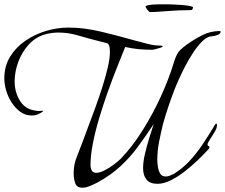

<svg xmlns="http://www.w3.org/2000/svg" viewBox="-121 -828 1044 891"><path d="M261 43Q235 43 228 22Q221 1 221 -20V-30Q221 -64 236.5 -103Q252 -142 264 -174Q274 -203 290 -244.5Q306 -286 323 -333Q340 -380 355 -427.5Q370 -475 379.5 -516.5Q389 -558 389 -586Q389 -597 387.5 -608.5Q386 -620 378 -627L327 -640Q284 -651 239.5 -664Q195 -677 149 -677Q133 -677 116 -674.5Q99 -672 83 -667Q40 -653 9.5 -618Q-21 -583 -37 -538.5Q-53 -494 -53 -450Q-53 -397 -25.5 -356Q2 -315 60 -313Q64 -313 68 -313.5Q72 -314 76 -314Q80 -314 80 -313Q80 -312 75 -308.5Q70 -305 68 -304Q49 -292 27 -292Q-3 -292 -26.5 -309Q-50 -326 -67 -352.5Q-84 -379 -92.5 -408.5Q-101 -438 -101 -464Q-101 -521 -74 -565Q-47 -609 -3 -639Q41 -669 93 -684.5Q145 -700 196 -700Q270 -700 350.5 -680.5Q431 -661 501 -641Q515 -638 535.5 -632Q556 -626 576.5 -621.5Q597 -617 610 -617Q613 -617 623.5 -616.5Q634 -616 634 -613Q634 -610 623.5 -606.5Q613 -603 601 -600Q589 -597 584 -597Q553 -597 522 -600Q491 -603 460 -610Q444 -570 422.5 -516.5Q401 -463 379.5 -402.5Q358 -342 339.5 -280.5Q321 -219 310 -162.5Q299 -106 299 -62Q299 -49 304.5 -37.5Q310 -26 326 -26Q342 -26 364.5 -37.5Q387 -49 407.5 -64.5Q428 -80 439 -91Q493 -147 541 -223.5Q589 -300 626.5 -382.5Q664 -465 686 -539Q693 -561 699.5 -574Q706 -587 717 -597.5Q728 -608 747 -622Q781 -646 818.5 -665Q856 -684 899 -684Q903 -684 903 -681Q903 -671 887.5 -665.5Q872 -660 865 -660Q843 -660 820.5 -639Q798 -618 776.5 -585.5Q755 -553 736.5 -517Q718 -481 704.5 -450Q691 -419 685 -402Q671 -366 659 -329.5Q647 -293 636 -255Q626 -214 617.5 -171.5Q609 -129 609 -86Q609 -73 611.5 -55Q614 -37 622 -23Q630 -9 648 -9Q659 -9 668.5 -13.5Q678 -18 687 -22Q726 -46 759 -81.5Q792 -117 819.5 -158.5Q847 -200 870 -238Q871 -240 875 -247Q879 -254 883 -254Q885 -254 885.5 -251.5Q886 -249 886 -247Q886 -234 875 -215.5Q864 -197 853 -180.5Q842 -164 842 -157Q842 -152 846.5 -150.5Q851 -149 851 -144Q851 -141 848.5 -138Q846 -135 844 -133Q825 -112 797.5 -85.5Q770 -59 737.5 -33.5Q705 -8 672 8.5Q639 25 610 25Q575 25 559 5.5Q543 -14 543 -47Q543 -77 551.5 -113.5Q560 -150 571.5 -187Q583 -224 592 -252Q555 -196 518.5 -146.5Q482 -97 437.5 -56Q393 -15 333 18Q318 26 298 34.5Q278 43 261 43ZM576 -772Q571 -772 563 -782.5Q555 -793 554 -799L556 -800Q565 -805 585 -806.5Q605 -808 626.5 -808Q648 -808 659 -808Q670 -808 689 -807Q708 -806 727.5 -804.5Q747 -803 761 -800Q775 -797 775 -793Q775 -791 772.5 -786Q770 -781 764 -781Q738 -781 712.5 -780Q687 -779 662 -777Q641 -776 620 -774Q599 -772 576 -772Z"/></svg>

Font: Beau Rivage
Style: Regular
Weight: 400
Designer: Robert E. Leuschke
Foundry: Robert E. Leuschke
Version: Version 1.010; ttfautohint (v1.8.3)